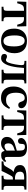

<svg xmlns="http://www.w3.org/2000/svg" viewBox="1548 -2074 537 3672"><g transform="rotate(90 1816.0 -237.5)"><path d="M385 0H108V-36Q141 -36 157.5 -40.5Q174 -45 180 -60.5Q186 -76 186 -108V-428H155Q120 -428 99.5 -416Q79 -404 66 -375.5Q53 -347 42 -299H8L14 -473H481L487 -299H452Q435 -371 412.5 -399.5Q390 -428 340 -428H307V-108Q307 -76 313 -60.5Q319 -45 336 -40.5Q353 -36 385 -36Z M762 10Q649 10 588 -52Q527 -114 527 -241Q527 -312 553.5 -367Q580 -422 633 -453.5Q686 -485 764 -485Q878 -485 937.5 -421.5Q997 -358 997 -249Q997 -122 934.5 -56Q872 10 762 10ZM765 -36Q819 -36 843 -84Q867 -132 867 -242Q867 -335 840 -388Q813 -441 757 -441Q706 -441 681.5 -391Q657 -341 657 -252Q657 -140 684 -87.5Q711 -35 765 -36Z M1091 9Q1011 9 1011 -53Q1011 -79 1025.5 -91Q1040 -103 1057 -103Q1082 -103 1096.5 -93Q1111 -83 1128 -83Q1141 -83 1153.5 -94Q1166 -105 1176 -128Q1187 -156 1196 -192Q1205 -228 1211.5 -265.5Q1218 -303 1221.5 -334.5Q1225 -366 1225 -384Q1225 -422 1208 -429.5Q1191 -437 1144 -437V-473H1575V-437Q1533 -437 1519 -427.5Q1505 -418 1505 -386V-88Q1505 -56 1518 -46Q1531 -36 1574 -36V0H1313V-36Q1356 -36 1369.5 -45.5Q1383 -55 1383 -87V-428H1279Q1276 -367 1267.5 -302Q1259 -237 1244.5 -177.5Q1230 -118 1206 -74Q1186 -36 1158 -13.5Q1130 9 1091 9Z M2038 -161 2062 -146Q2042 -103 2016.5 -67.5Q1991 -32 1951.5 -10.5Q1912 11 1850 11Q1749 11 1691.5 -51.5Q1634 -114 1634 -226Q1634 -303 1661 -361.5Q1688 -420 1742 -453Q1796 -486 1877 -486Q1958 -486 2003.5 -454.5Q2049 -423 2049 -377Q2049 -348 2031.5 -333.5Q2014 -319 1988 -319Q1962 -319 1949 -331.5Q1936 -344 1929.5 -362.5Q1923 -381 1915.5 -399Q1908 -417 1894.5 -429.5Q1881 -442 1855 -442Q1803 -442 1778 -399Q1753 -356 1753 -274Q1753 -185 1784 -135Q1815 -85 1894 -85Q1945 -85 1976.5 -104Q2008 -123 2038 -161Z M2464 0H2187V-36Q2220 -36 2236.5 -40.5Q2253 -45 2259 -60.5Q2265 -76 2265 -108V-428H2234Q2199 -428 2178.5 -416Q2158 -404 2145 -375.5Q2132 -347 2121 -299H2087L2093 -473H2560L2566 -299H2531Q2514 -371 2491.5 -399.5Q2469 -428 2419 -428H2386V-108Q2386 -76 2392 -60.5Q2398 -45 2415 -40.5Q2432 -36 2464 -36Z M2721 10Q2665 10 2631.5 -19Q2598 -48 2598 -104Q2598 -145 2616 -173.5Q2634 -202 2663.5 -221Q2693 -240 2728 -252.5Q2763 -265 2798 -273.5Q2833 -282 2860 -291V-337Q2860 -401 2843.5 -423.5Q2827 -446 2788 -446Q2753 -446 2742 -430.5Q2731 -415 2731 -372Q2731 -341 2714 -327.5Q2697 -314 2673 -314Q2654 -314 2636.5 -329Q2619 -344 2619 -374Q2619 -404 2641.5 -429Q2664 -454 2705.5 -470Q2747 -486 2803 -486Q2893 -486 2937 -449Q2981 -412 2981 -331V-110Q2981 -80 2988.5 -71Q2996 -62 3012 -62Q3025 -62 3036.5 -69.5Q3048 -77 3059 -88L3079 -68Q3054 -32 3026.5 -12Q2999 8 2949 8Q2906 8 2889.5 -7Q2873 -22 2867 -56H2863Q2839 -36 2819.5 -21.5Q2800 -7 2777.5 1.5Q2755 10 2721 10ZM2860 -95V-254Q2819 -242 2787.5 -228Q2756 -214 2738.5 -191Q2721 -168 2721 -130Q2721 -56 2776 -56Q2816 -56 2860 -95Z M3249 0H3066V-35Q3099 -36 3117 -40.5Q3135 -45 3148.5 -60.5Q3162 -76 3179 -108Q3206 -159 3225 -186Q3244 -213 3266 -227V-230Q3234 -235 3204 -248Q3174 -261 3155 -286.5Q3136 -312 3136 -353Q3136 -402 3168 -428.5Q3200 -455 3251 -465Q3302 -475 3361 -475H3606V-437Q3562 -437 3548.5 -428Q3535 -419 3535 -385V-102Q3535 -72 3541 -58Q3547 -44 3563 -40Q3579 -36 3609 -36V0H3341V-36Q3374 -36 3389.5 -40.5Q3405 -45 3409 -59Q3413 -73 3413 -102V-216H3400Q3379 -216 3368 -211.5Q3357 -207 3349 -194Q3343 -185 3327 -156.5Q3311 -128 3290.5 -87.5Q3270 -47 3249 0ZM3385 -256H3413V-430Q3406 -432 3393.5 -432Q3381 -432 3370 -432Q3314 -432 3288.5 -412.5Q3263 -393 3263 -353Q3263 -299 3299 -277.5Q3335 -256 3385 -256Z"/></g></svg>

Font: STIX Two Text SemiBold
Style: Regular
Weight: 600
Designer: Ross Mills, John Hudson & Paul Hanslow, Tiro Typeworks Ltd; with prior portions MicroPress Inc., and Coen Hoffman.
Foundry: Tiro Typeworks Ltd
Version: Version 2.13 b171